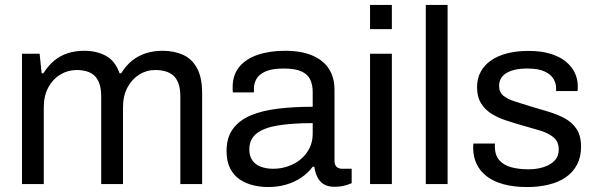

<svg xmlns="http://www.w3.org/2000/svg" viewBox="-20 -743 2405 775"><path d="M68.7 0V-526H139.9L148.1 -447.3H155.1Q175.3 -479.1 200 -499.2Q224.8 -519.3 254.9 -528.6Q285 -538 319.9 -538Q370.5 -538 407.9 -517.4Q445.3 -496.8 462.5 -447.3H469.1Q488.4 -478.6 513.4 -498.5Q538.5 -518.4 569.4 -528.2Q600.3 -538 635.3 -538Q682.8 -538 718.8 -521.7Q754.8 -505.4 775.3 -467.8Q795.9 -430.1 795.9 -366.5V0H707.9V-353Q707.9 -385.1 700.3 -406.1Q692.6 -427.1 678.9 -438.8Q665.2 -450.4 646.7 -455.4Q628.2 -460.4 606.6 -460.4Q571.6 -460.4 542.2 -442.1Q512.7 -423.8 494.6 -390.1Q476.5 -356.3 476.5 -309.2V0H388.5V-353Q388.5 -385.1 380.9 -406.1Q373.3 -427.1 360.1 -438.8Q346.8 -450.4 328.6 -455.4Q310.3 -460.4 289.5 -460.4Q254.1 -460.4 223.7 -442.1Q193.3 -423.8 175 -390.1Q156.7 -356.3 156.7 -309.2V0Z M1060.9 12Q1032.5 12 1003.1 5.1Q973.6 -1.8 949 -17.9Q924.3 -34.1 909.4 -62.4Q894.5 -90.8 894.5 -133.7Q894.5 -188.2 920.3 -223Q946.1 -257.8 992.6 -277.4Q1039.1 -296.9 1103.1 -304.5Q1167 -312.1 1242.2 -312.1V-371.6Q1242.2 -400.6 1232.2 -421.8Q1222.2 -443.1 1196.9 -454.7Q1171.5 -466.4 1124.4 -466.4Q1078.6 -466.4 1052.3 -454.8Q1026.1 -443.3 1015.5 -425Q1005 -406.7 1005 -385.4V-370H920.1Q919.1 -375 919.1 -380Q919.1 -385 919.1 -392Q919.1 -440.2 945.6 -472.8Q972.2 -505.3 1019.9 -521.6Q1067.7 -538 1130.2 -538Q1196.3 -538 1240.5 -519.1Q1284.7 -500.3 1307.4 -465.4Q1330.2 -430.4 1330.2 -380.6V-95.9Q1330.2 -76.9 1338.9 -69.4Q1347.6 -61.8 1360.6 -61.8H1399.5V-3.5Q1385.8 2.3 1368.7 6.6Q1351.5 11 1330.4 11Q1303.9 11 1287.1 0.7Q1270.3 -9.7 1261.1 -28.2Q1251.9 -46.7 1248.7 -70.1H1242.2Q1223.9 -45 1196.5 -26.4Q1169.1 -7.8 1135 2.1Q1101 12 1060.9 12ZM1082.8 -61.8Q1114.6 -61.8 1143.4 -72Q1172.2 -82.1 1194.1 -100.4Q1216 -118.7 1229.1 -144.7Q1242.2 -170.7 1242.2 -201.8V-246Q1161.5 -246 1104.2 -237Q1046.9 -227.9 1016.6 -204.8Q986.4 -181.6 986.4 -139.7Q986.4 -113.5 998.3 -96.1Q1010.3 -78.6 1032.1 -70.2Q1054 -61.8 1082.8 -61.8Z M1473.7 -625.4V-723H1561.7V-625.4ZM1473.7 0V-526H1561.7V0Z M1698.7 0V-723H1786.7V0Z M2108 12Q2054.2 12 2013.3 0.9Q1972.4 -10.2 1945 -31.1Q1917.6 -51.9 1903.8 -81.2Q1889.9 -110.5 1889.9 -147.3Q1889.9 -151.9 1890.2 -156.3Q1890.5 -160.8 1890.9 -163.7H1977.9Q1977.4 -159.9 1977.4 -156.9Q1977.4 -154 1977.4 -151.1Q1977.9 -116.3 1995.6 -96.1Q2013.2 -75.9 2044 -67.8Q2074.8 -59.6 2113 -59.6Q2146.4 -59.6 2174 -68.4Q2201.6 -77.1 2218.5 -94.6Q2235.4 -112.2 2235.4 -138.6Q2235.4 -172 2213.5 -189.4Q2191.7 -206.9 2156.9 -217Q2122.1 -227.2 2083.7 -238.1Q2051.6 -247.1 2019.8 -257.9Q1987.9 -268.6 1962.4 -284.9Q1936.8 -301.2 1921.2 -326.9Q1905.6 -352.5 1905.6 -391.1Q1905.6 -426 1920.3 -453.1Q1935 -480.3 1962 -499.1Q1989.1 -517.9 2027.3 -527.7Q2065.5 -537.5 2112.6 -537.5Q2163.3 -537.5 2200.6 -526.3Q2238 -515.2 2262.8 -495.3Q2287.6 -475.4 2299.9 -449.6Q2312.2 -423.8 2312.2 -394.5Q2312.2 -389.4 2311.9 -383.8Q2311.7 -378.1 2311.2 -375.3H2224.8V-386.4Q2224.8 -406.4 2214.3 -424.4Q2203.7 -442.5 2178.5 -454.4Q2153.3 -466.4 2108 -466.4Q2079.4 -466.4 2058.2 -461.4Q2037 -456.5 2022.9 -447.4Q2008.9 -438.4 2001.8 -425.7Q1994.6 -413 1994.6 -396.5Q1994.6 -370.6 2011.9 -356.6Q2029.2 -342.6 2057.7 -333.7Q2086.2 -324.8 2118.9 -314.4Q2154 -304 2190.4 -293.2Q2226.8 -282.5 2257.5 -266.5Q2288.1 -250.5 2306.8 -223.1Q2325.4 -195.7 2325.4 -150.9Q2325.4 -109.1 2309 -78.2Q2292.7 -47.3 2263.5 -27.3Q2234.3 -7.4 2194.5 2.3Q2154.8 12 2108 12Z"/></svg>

Font: Archivo SemiBold
Style: Regular
Weight: 600
Designer: Hector Gatti
Foundry: Omnibus-Type
Version: Version 2.001